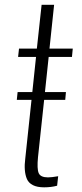

<svg xmlns="http://www.w3.org/2000/svg" viewBox="-20 -783 347 809"><path d="M50.8 -362.3 54.2 -395H116.2L131.8 -543H56.2L60.1 -578.1H135.3L155.3 -762.7H208L188.5 -578.1H286.6L283.2 -543H185.1L169.4 -395H257.8L254.9 -362.3H166L140.1 -120.6Q135.3 -71.3 143.1 -53.5Q150.9 -35.6 182.1 -35.6Q197.8 -35.6 225.1 -40.5L220.7 -0.5Q195.8 6.3 166 6.3Q136.7 6.3 118.7 -2.9Q100.6 -12.2 93.5 -28.6Q86.4 -44.9 84.7 -66.9Q83 -88.9 86.4 -114.3L112.8 -362.3Z"/></svg>

Font: Oswald
Style: Extra-Light
Weight: 200
Designer: Vernon Adams
Foundry: Vernon Adams
Version: 3.0; ttfautohint (v0.94.23-7a4d-dirty) -l 8 -r 50 -G 200 -x 